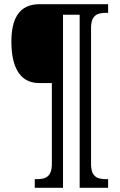

<svg xmlns="http://www.w3.org/2000/svg" viewBox="-20 -780 568 911"><path d="M145 111H279V-710H358V111H493V70H483C444 70 412 61 412 -2V-647C412 -710 444 -719 483 -719H493V-760H167C69 -760 34 -689 34 -582C34 -478 65 -386 165 -386H226V-2C226 61 194 70 155 70H145Z"/></svg>

Font: Noto Serif Devanagari Condensed
Style: Regular
Weight: 400
Width: 3
Designer: Universal Thirst, Indian Type Foundry and the Monotype Design Team
Foundry: Monotype Imaging Inc.
Version: Version 2.004